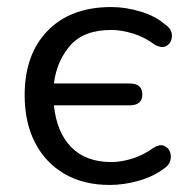

<svg xmlns="http://www.w3.org/2000/svg" viewBox="-20 -516 531 545"><path d="M291 9Q217 9 163 -22.5Q109 -54 79.5 -111Q50 -168 50 -246Q50 -362 115.5 -429Q181 -496 296 -496Q337 -496 379.5 -483Q422 -470 448 -447Q468 -434 468 -415Q468 -396 454 -386.5Q440 -377 418 -390Q390 -411 357 -421Q324 -431 296 -431Q218 -431 179.5 -387Q141 -343 133 -279H348Q384 -279 384 -248Q384 -217 348 -217H133Q141 -140 182.5 -98Q224 -56 296 -56Q324 -56 356 -66Q388 -76 415 -96Q432 -107 444.5 -102.5Q457 -98 462 -86Q467 -74 463.5 -60.5Q460 -47 446 -38Q416 -15 374 -3Q332 9 291 9Z"/></svg>

Font: Chiron GoRound TC N
Style: Regular
Weight: 350
Designer: Ryoko NISHIZUKA 西塚涼子 (kana, bopomofo & ideographs); Paul D. Hunt (Latin, Greek & Cyrillic); Sandoll Communications 산돌커뮤니
Foundry: Adobe
Version: Version 1.000;hotconv 1.1.1;makeotfexe 2.6.0